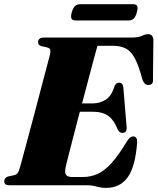

<svg xmlns="http://www.w3.org/2000/svg" viewBox="-28 -878 747 910"><path d="M381.5 0H16Q2 0 -3 -5.2Q-8 -10.5 -8 -19Q-8 -35 10 -41.5L40.5 -48Q50.5 -50.5 55.8 -58.2Q61 -66 65.5 -81Q67.5 -88 75.8 -118.2Q84 -148.5 96.2 -194Q108.5 -239.5 122.8 -292.8Q137 -346 151 -399.5Q165 -453 177.2 -499.2Q189.5 -545.5 197.8 -577.2Q206 -609 208.5 -617.5Q212.5 -635.5 209.8 -642.8Q207 -650 196 -653L167.5 -659.5Q161 -661.5 156.8 -665.5Q152.5 -669.5 152.5 -677.5Q152.5 -700 180.5 -700H595.5Q627.5 -700 644.2 -708Q661 -716 674 -716Q696 -716 699 -691L697 -504Q700 -478 679.5 -475.5Q668.5 -474 660.8 -479.8Q653 -485.5 646.5 -502.5Q629.5 -566.5 611.5 -600.8Q593.5 -635 568.5 -648Q543.5 -661 507 -661H434Q431 -651 420 -610.5Q409 -570 393.5 -511Q378 -452 361 -388H413Q446 -388 473.8 -406Q501.5 -424 515 -470.5Q522.5 -486 535.5 -486Q554 -486 556.5 -464.5L572 -278Q575.5 -249 552.5 -248Q538.5 -248 530 -264Q513 -308 486 -328.2Q459 -348.5 409 -348.5H350.5Q334 -286.5 319.5 -230Q305 -173.5 295 -134.5Q285 -95.5 283 -85.5Q277.5 -60 284.8 -49.5Q292 -39 315.5 -39H364Q403 -39 435.8 -54.2Q468.5 -69.5 501.5 -106.2Q534.5 -143 573.5 -208Q588 -231.5 602.5 -231.5Q623 -231.5 622 -204Q614 -90 578 -38.8Q542 12.5 474.5 12.5Q451 12.5 429.8 6.2Q408.5 0 381.5 0ZM312 -819Q318 -840.5 327.5 -849.2Q337 -858 351.5 -858H603Q617.5 -858 622 -849.8Q626.5 -841.5 620.5 -819.5Q615 -798.5 605.8 -789.8Q596.5 -781 581.5 -781H330.5Q315.5 -781 311 -789.8Q306.5 -798.5 312 -819Z"/></svg>

Font: Fraunces 72pt Black
Style: Italic
Weight: 900
Italic angle: -16°
Version: Version 1.000;[b76b70a41]